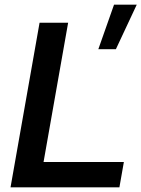

<svg xmlns="http://www.w3.org/2000/svg" viewBox="-20 -800 604 820"><path d="M271 -703H149L25 0H490L509 -108H166ZM564 -780H467L400 -590H475Z"/></svg>

Font: Geom Medium
Style: Italic
Weight: 500
Italic angle: -10°
Version: Version 1.102